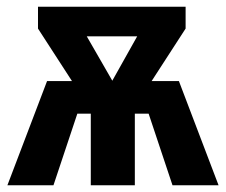

<svg xmlns="http://www.w3.org/2000/svg" viewBox="-20 -551 671 571"><path d="M630 0H493L422 -213H381V0H250V-213H210L139 0H2L120 -310H194L93 -466V-531H532V-466L431 -310H512ZM238 -443 314 -311 388 -443Z"/></svg>

Font: Fira Sans Condensed
Style: Bold
Weight: 700
Width: 3
Designer: bBox Type GmbH & Carrois Corporate GbR & Edenspiekermann AG
Foundry: bBox Type GmbH & Carrois Corporate GbR & Edenspiekermann AG
Version: Version 4.301